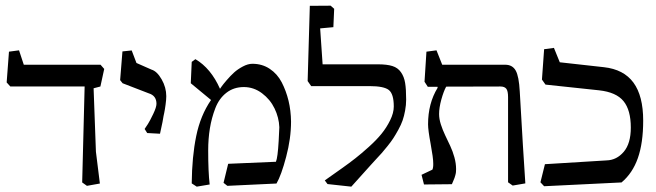

<svg xmlns="http://www.w3.org/2000/svg" viewBox="-20 -662 2355 689"><path d="M340.8 -429.7 354 -414.6 340.3 -351.6 315.9 -345.2 324.2 -117.7 338.4 -3.4 292 4.9 274.9 -7.3 283.7 -351.6H17.1L3.9 -366.2L12.2 -476.6L48.3 -481.4L65.4 -429.7Z M499 -199.2Q503.9 -206.1 511 -217.3Q518.1 -228.5 529.8 -252.9Q541.5 -277.3 541.5 -289.6Q541.5 -318.8 513.7 -327.1L419.9 -363.3L411.1 -374.5L419.4 -477.5L452.6 -481L469.7 -436L523.9 -412.1Q543.5 -406.2 560.1 -377.2Q576.7 -348.1 576.7 -316.9Q576.7 -304.7 574.2 -286.6Q571.8 -268.6 569.3 -256.8L566.9 -245.6Q565.9 -234.9 554.2 -182.1L508.3 -184.6Z M681.2 -449.7Q736.8 -417 769.5 -343.3Q772 -346.7 776.1 -352.8Q780.3 -358.9 793.7 -374.5Q807.1 -390.1 820.1 -401.9Q833 -413.6 851.3 -423.3Q869.6 -433.1 885.7 -433.1Q920.9 -433.1 948 -415Q975.1 -397 991 -366.5Q1006.8 -335.9 1015.4 -300.5Q1023.9 -265.1 1024.4 -225.6Q1024.4 -165 1006.8 -98.9Q989.3 -32.7 972.2 -3.4L795.9 4.9L782.2 -5.9L798.8 -74.2L970.2 -81.5Q976.6 -96.2 980 -155.8L982.4 -205.6Q981 -240.2 965.3 -272.7Q949.7 -305.2 920.2 -327.4Q890.6 -349.6 855 -349.6Q818.8 -349.6 792.5 -329.1Q766.1 -308.6 752.7 -273.7Q739.3 -238.8 733.2 -201.4Q727.1 -164.1 727.1 -122.6Q727.1 -44.9 732.4 0L686 7.8L668 -3.9Q668.9 -99.6 684.1 -173.6Q699.2 -247.6 737.3 -303.2L664.6 -363.3L668 -439.9Z M1240.7 7.8 1155.3 -1.5 1145.5 -14.6 1207 -58.1Q1233.9 -77.1 1255.1 -93.8Q1276.4 -110.4 1303.7 -135Q1331.1 -159.7 1349.1 -181.9Q1367.2 -204.1 1380.1 -230.5Q1393.1 -256.8 1393.1 -279.8Q1393.1 -324.7 1375.5 -338.9Q1357.9 -353 1305.7 -353H1096.7L1084 -371.1L1091.8 -641.1L1166.5 -641.6L1179.2 -630.4L1176.3 -564.5L1128.9 -560.1L1137.7 -431.2H1335.9Q1368.7 -431.2 1388.2 -425Q1407.7 -418.9 1418.9 -402.8Q1430.2 -386.7 1433.8 -364.5Q1437.5 -342.3 1437.5 -304.7Q1437.5 -285.2 1433.8 -265.4Q1430.2 -245.6 1424.8 -230Q1419.4 -214.4 1409.4 -196.3Q1399.4 -178.2 1391.8 -166.5Q1384.3 -154.8 1370.8 -137.9Q1357.4 -121.1 1350.1 -113Q1342.8 -105 1328.4 -89.4Q1314 -73.7 1309.6 -68.8Z M1803.2 -7.8V-313.5Q1803.2 -335.4 1796.9 -343.5Q1790.5 -351.6 1775.9 -351.6L1581.1 -351.1Q1571.8 -334 1563.7 -304.7Q1555.7 -275.4 1555.7 -252.9Q1555.7 -235.4 1562 -215.6Q1568.4 -195.8 1577.4 -176.8Q1586.4 -157.7 1595.5 -138.7Q1604.5 -119.6 1610.6 -97.7Q1616.7 -75.7 1616.7 -55.2Q1616.7 -49.3 1616.2 -44.2Q1615.7 -39.1 1613.8 -32.5Q1611.8 -25.9 1611.1 -23.7Q1610.4 -21.5 1606.4 -12.2Q1602.5 -2.9 1601.6 -1L1501.5 0L1492.7 -34.7L1531.7 -53.2Q1535.2 -61 1534.7 -76.2Q1534.7 -95.2 1525.4 -145.5Q1516.1 -195.3 1516.1 -215.8Q1516.1 -291 1550.3 -346.7V-350.6H1515.1L1503.4 -368.7L1510.3 -476.6L1546.4 -481.4L1566.9 -429.7H1793Q1818.8 -429.7 1830.6 -408.9Q1842.3 -388.2 1845.2 -333.5L1856.4 -141.6Q1860.8 -68.4 1865.2 -3.9L1819.8 3.9Z M1932.6 6.3 1919.4 -7.8 1935.5 -72.8 2156.7 -86.4Q2192.9 -87.4 2218.3 -117.2Q2243.7 -147 2243.7 -204.1Q2243.7 -267.1 2217.5 -299.1Q2191.4 -331.1 2129.9 -337.9L1937.5 -358.4L1924.8 -376.5L1932.6 -485.4L1967.8 -490.2L1988.8 -438.5L2147 -420.9Q2218.3 -413.1 2253.2 -365.5Q2288.1 -317.9 2288.1 -229Q2288.1 -148.9 2269 -94.7Q2250 -40.5 2210.4 -7.3Z"/></svg>

Font: Neuton
Style: Regular
Weight: 400
Designer: Brian M Zick
Version: Version 1.3